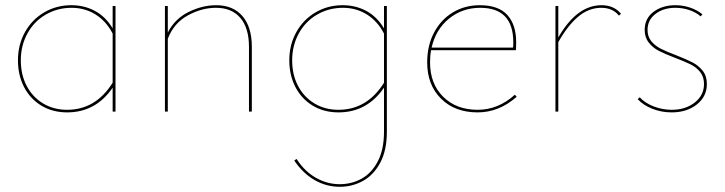

<svg xmlns="http://www.w3.org/2000/svg" viewBox="-20 -429 2787 738"><path d="M424 -406V0H413V-92Q348 3 238 3Q182 3 139 -23Q96 -49 72.5 -94.5Q49 -140 49 -197Q49 -257 76 -305.5Q103 -354 150 -381.5Q197 -409 254 -409Q304 -409 345 -387Q386 -365 413 -320V-406ZM413 -111V-300Q388 -348 347 -373.5Q306 -399 255 -399Q201 -399 156 -373Q111 -347 85.5 -300.5Q60 -254 60 -197Q60 -142 82.5 -99Q105 -56 145.5 -31.5Q186 -7 238 -7Q348 -7 413 -111Z M948 -249V0H937V-249Q937 -321 904 -360Q871 -399 810 -399Q755 -399 701.5 -369.5Q648 -340 625 -280V0H614V-406H625V-304Q652 -357 705 -383Q758 -409 811 -409Q876 -409 912 -367Q948 -325 948 -249Z M1467 -406V77Q1467 149 1441.5 196.5Q1416 244 1375 266.5Q1334 289 1286 289Q1234 289 1189 263Q1144 237 1111 188L1120 182Q1151 230 1194.5 254.5Q1238 279 1286 279Q1331 279 1369.5 258Q1408 237 1432 191.5Q1456 146 1456 77V-92Q1391 3 1281 3Q1225 3 1182 -23Q1139 -49 1115.5 -94.5Q1092 -140 1092 -197Q1092 -257 1119 -305.5Q1146 -354 1193 -381.5Q1240 -409 1297 -409Q1347 -409 1388 -387Q1429 -365 1456 -320V-406ZM1456 -111V-300Q1431 -348 1390 -373.5Q1349 -399 1298 -399Q1244 -399 1199 -373Q1154 -347 1128.5 -300.5Q1103 -254 1103 -197Q1103 -142 1125.5 -99Q1148 -56 1188.5 -31.5Q1229 -7 1281 -7Q1391 -7 1456 -111Z M1966 -57Q1898 3 1816 3Q1728 3 1675 -50Q1622 -103 1622 -189Q1622 -254 1648.5 -304Q1675 -354 1721 -381.5Q1767 -409 1824 -409Q1896 -409 1930 -371.5Q1964 -334 1964 -267Q1964 -245 1963 -236H1637Q1633 -216 1633 -189Q1633 -107 1683.5 -57Q1734 -7 1816 -7Q1895 -7 1959 -65ZM1639 -246H1952Q1953 -253 1953 -266Q1953 -399 1826 -399Q1757 -399 1706 -357.5Q1655 -316 1639 -246Z M2367 -376 2359 -369Q2335 -399 2291 -399Q2243 -399 2202.5 -365Q2162 -331 2126 -267V0H2115V-406H2126V-285Q2197 -409 2292 -409Q2340 -409 2367 -376Z M2431 -48 2439 -55Q2459 -33 2492.5 -20Q2526 -7 2562 -7Q2615 -7 2650.5 -35Q2686 -63 2686 -106Q2686 -134 2671 -152.5Q2656 -171 2633.5 -182Q2611 -193 2574 -207Q2535 -222 2512.5 -233.5Q2490 -245 2474 -265Q2458 -285 2458 -314Q2458 -358 2492 -383.5Q2526 -409 2576 -409Q2605 -409 2632 -400Q2659 -391 2680 -374L2673 -366Q2655 -382 2629 -390.5Q2603 -399 2576 -399Q2530 -399 2499.5 -375.5Q2469 -352 2469 -314Q2469 -288 2483.5 -270.5Q2498 -253 2519.5 -242Q2541 -231 2578 -217Q2619 -201 2642 -189Q2665 -177 2681 -157Q2697 -137 2697 -106Q2697 -58 2658.5 -27.5Q2620 3 2562 3Q2522 3 2487 -11Q2452 -25 2431 -48Z"/></svg>

Font: Ysabeau Infant Hairline
Style: Regular
Weight: 100
Designer: Christian Thalmann (Catharsis Fonts)
Version: Version 0.003